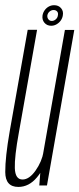

<svg xmlns="http://www.w3.org/2000/svg" viewBox="-23 -713 305 738"><path d="M128 0H157.5L262.5 -598H226.5L133.5 -70ZM119.5 -598.5H83.5L14 -206.5Q-3 -108.5 -2.8 -51.5Q-2.5 5.5 47.5 5.5Q88.5 5.5 119.2 -31.5Q150 -68.5 158 -112.5L144.5 -130Q138 -92 113.8 -57.5Q89.5 -23 63.5 -23Q35.5 -23 34 -66.8Q32.5 -110.5 49.5 -203.5ZM174 -614Q185 -614 194.8 -619.8Q204.5 -625.5 210.8 -634.5Q217 -643.5 218.5 -654Q221.5 -670 211.8 -681.5Q202 -693 185 -693Q174 -693 164.5 -687.8Q155 -682.5 148.8 -673.8Q142.5 -665 140.5 -654Q138 -637 147.8 -625.5Q157.5 -614 174 -614ZM176 -632.5Q168 -632.5 163 -638.8Q158 -645 159 -654Q161 -663.5 168 -669Q175 -674.5 183 -674.5Q191.5 -674.5 196.5 -669Q201.5 -663.5 199.5 -654Q198.5 -645 191.5 -638.8Q184.5 -632.5 176 -632.5Z"/></svg>

Font: Anybody ExtraCondensed ExtraLight
Style: Italic
Weight: 250
Width: 2
Italic angle: -10°
Version: Version 1.113;gftools[0.9.25]